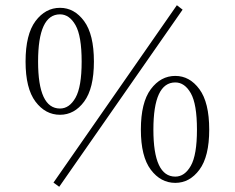

<svg xmlns="http://www.w3.org/2000/svg" viewBox="-20 -693 900 736"><path d="M207 23 185 7 658 -673 680 -656ZM126 -457Q126 -277 210 -277Q246 -277 269.5 -318.5Q293 -360 293 -457Q293 -555 269.5 -596.5Q246 -638 210 -638Q126 -638 126 -457ZM210 -663Q265 -663 302.5 -612Q340 -561 340 -457Q340 -354 302.5 -303.5Q265 -253 210 -253Q154 -253 116 -303.5Q78 -354 78 -457Q78 -561 116 -612Q154 -663 210 -663ZM568 -196Q568 -16 652 -16Q688 -16 711.5 -57.5Q735 -99 735 -196Q735 -294 711.5 -335.5Q688 -377 652 -377Q568 -377 568 -196ZM652 -402Q707 -402 744.5 -351Q782 -300 782 -196Q782 -93 744.5 -42.5Q707 8 652 8Q596 8 558 -42.5Q520 -93 520 -196Q520 -300 558 -351Q596 -402 652 -402Z"/></svg>

Font: TypoPRO Source Serif Pro
Style: Regular
Weight: 300
Designer: Frank Grießhammer
Foundry: Adobe Systems Incorporated
Version: Version 1.017;PS (version unavailable);hotconv 1.0.79;makeot